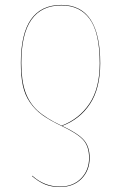

<svg xmlns="http://www.w3.org/2000/svg" viewBox="-20 -546 493 782"><path d="M233.4 -33.2Q297.9 -2.9 321.5 24.2Q345.2 51.3 345.2 97.2Q345.2 148.4 312 182.1Q278.8 215.8 224.1 215.8Q190.4 215.8 163.6 205.1Q136.7 194.3 109.9 170.9L111.8 169.9Q160.6 213.9 224.1 213.9Q277.3 213.9 310.1 180.7Q342.8 147.5 342.8 97.2Q342.8 50.8 319.1 24.2Q295.4 -2.4 230 -33.2Q182.1 -56.2 152.3 -77.6Q122.6 -99.1 102.1 -128.9Q81.5 -158.7 73.2 -197Q64.9 -235.4 64.9 -290Q64.9 -525.9 230 -525.9Q388.2 -525.9 388.2 -288.1Q388.2 -186 346.9 -123.3Q305.7 -60.5 233.4 -33.2ZM66.9 -290Q66.9 -218.3 83 -172.4Q99.1 -126.5 133.3 -95.2Q167.5 -64 231 -34.2Q302.7 -61.5 344.5 -124Q386.2 -186.5 386.2 -288.1Q386.2 -411.1 346.2 -467.5Q306.2 -523.9 230 -523.9Q66.9 -523.9 66.9 -290Z"/></svg>

Font: Fira Sans Compressed Two
Style: Regular
Weight: 100
Width: 1
Designer: Carrois Corporate & Edenspiekermann AG
Foundry: Carrois Corporate GbR & Edenspiekermann AG
Version: Version 4.203;PS 004.203;hotconv 1.0.88;makeotf.lib2.5.64775